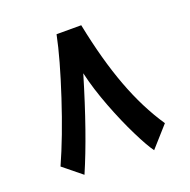

<svg xmlns="http://www.w3.org/2000/svg" viewBox="-121 -778 900 910"><g transform="rotate(-20 328.5 -322.5)"><path d="M258.3 -660.2C242.7 -583 215.3 -485.8 176.8 -368.2C138.2 -250.5 99.6 -149.4 61.5 -64.5L154.8 11.2C205.6 -106 258.8 -257.3 314 -442.9C327.1 -385.3 346.2 -325.2 370.1 -262.7C394 -200.2 418.5 -144 443.4 -93.8C468.3 -43.5 488.8 -7.3 504.9 14.6L596.7 -88.4C548.3 -160.2 506.8 -242.2 472.2 -335C437.5 -427.7 407.7 -536.1 382.8 -660.2Z"/></g></svg>

Font: SG Kara
Style: Regular
Weight: 400
Designer: Damoon Khanjanzadeh
Version: Version 1.000